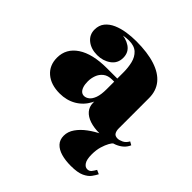

<svg xmlns="http://www.w3.org/2000/svg" viewBox="-184 -618 1006 1006"><g transform="rotate(45 318.5 -115.5)"><path d="M470.5 10Q429.5 10 398.8 -0.2Q368 -10.5 350.8 -30.5Q333.5 -50.5 333.5 -80V-304.5Q333.5 -340.5 325.8 -372.2Q318 -404 296.8 -423.8Q275.5 -443.5 235.5 -443.5Q217 -443.5 193.8 -439Q170.5 -434.5 149.2 -424.5Q128 -414.5 114.2 -397.8Q100.5 -381 100.5 -356H68.5Q68.5 -393 99 -417Q129.5 -441 172 -441Q216 -441 247.5 -419.8Q279 -398.5 279 -358Q279 -317 247 -294Q215 -271 172 -271Q126.5 -271 97 -294.5Q67.5 -318 67.5 -356Q67.5 -388.5 85.2 -410.2Q103 -432 132.2 -444.8Q161.5 -457.5 196.5 -462.8Q231.5 -468 265.5 -468Q349.5 -468 407 -449.2Q464.5 -430.5 494 -394Q523.5 -357.5 523.5 -304.5V-79Q523.5 -61.5 530.5 -49.5Q537.5 -37.5 557 -37.5Q568.5 -37.5 585.8 -45.5Q603 -53.5 614 -74L632.5 -63.5Q617.5 -27 573.2 -8.5Q529 10 470.5 10ZM175 10Q110 10 71.2 -23.2Q32.5 -56.5 32.5 -113.5Q32.5 -180.5 91.2 -219.8Q150 -259 256.5 -259H380V-236H319Q287.5 -236 269 -221.2Q250.5 -206.5 242.5 -184.5Q234.5 -162.5 234.5 -140Q234.5 -117.5 239.5 -102.2Q244.5 -87 253.2 -79Q262 -71 274.5 -71Q288.5 -71 302.2 -81.5Q316 -92 324.8 -116Q333.5 -140 333.5 -180.5H351.5Q351.5 -121.5 328.8 -79Q306 -36.5 266 -13.2Q226 10 175 10ZM484.5 237Q444 237 413 228Q382 219 364.2 200Q346.5 181 346.5 151Q346.5 121 365.5 93.8Q384.5 66.5 415.2 43.8Q446 21 482 4Q518 -13 552 -22.5L558.5 -3.5Q553.5 0 544.2 16.2Q535 32.5 527.2 58.2Q519.5 84 519.5 117Q519.5 154.5 530.8 171.5Q542 188.5 558 188.5Q572.5 188.5 580.8 178.5Q589 168.5 597 154L619.5 164Q612.5 178 600.2 195Q588 212 561.5 224.5Q535 237 484.5 237Z"/></g></svg>

Font: Bodoni Moda 9pt Black
Style: Regular
Weight: 900
Designer: Owen Earl
Foundry: indestructible type
Version: Version 2.005